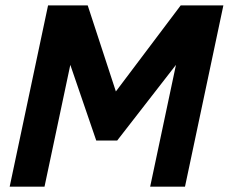

<svg xmlns="http://www.w3.org/2000/svg" viewBox="-20 -696 864 716"><path d="M669.9 0H540L636.2 -454.1L417 -171.9H338.9L242.2 -454.1L146 0H16.1L159.2 -675.8H307.1L412.1 -355L653.8 -675.8H813Z"/></svg>

Font: Cadman
Style: Bold Italic
Weight: 700
Italic angle: -12°
Designer: Paul James MIller
Foundry: High-Logic / Made with FontCreator
Version: Version 2.114;March 28, 2021;FontCreator 13.0.0.2683 64-bit